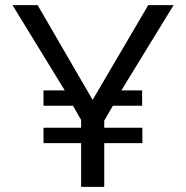

<svg xmlns="http://www.w3.org/2000/svg" viewBox="-20 -730 727 750"><path d="M454.1 -377H535.2V-316.9H420.9L387.2 -258.8V-231H536.1V-170.9H387.2V0H296.9V-170.9H149.9V-231H296.9V-261.2L265.1 -316.9H149.9V-377H232.9L28.8 -710H127L341.8 -339.8L559.1 -710H658.2Z"/></svg>

Font: Rawline Medium
Style: Regular
Weight: 500
Designer: Matt McInerney, Pablo Impallari, Rodrigo Fuenzalida
Foundry: Matt McInerney, Pablo Impallari, Rodrigo Fuenzalida
Version: Version 4.020;PS 004.020;hotconv 1.0.88;makeotf.lib2.5.64775